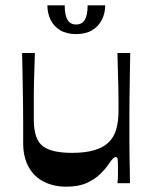

<svg xmlns="http://www.w3.org/2000/svg" viewBox="-20 -688 571 721"><path d="M229 13Q181 13 144 -6Q107 -25 87 -62Q67 -99 67 -151Q67 -197 67 -233Q67 -269 66.5 -299Q66 -329 65.5 -358Q65 -387 64.5 -418Q64 -449 63 -489H111Q110 -451 109 -423.5Q108 -396 107.5 -373Q107 -350 107 -329.5Q107 -309 107 -287.5Q107 -266 107 -239Q107 -200 116 -175Q125 -150 143 -137.5Q161 -125 188 -119.5Q215 -114 251 -114Q300 -114 334 -124Q368 -134 388 -153.5Q408 -173 416.5 -202.5Q425 -232 425 -271Q425 -292 425 -311.5Q425 -331 424.5 -354.5Q424 -378 423 -410.5Q422 -443 421 -489H469Q468 -438 467.5 -399.5Q467 -361 466.5 -331.5Q466 -302 466 -278.5Q466 -255 466 -235Q466 -215 466 -196Q466 -169 466 -144Q466 -119 466.5 -95Q467 -71 467.5 -47Q468 -23 468 0H421Q423 -18 423 -32.5Q423 -47 423 -58Q423 -81 422 -89.5Q421 -98 415 -98Q410 -98 404.5 -93Q399 -88 387 -70Q377 -55 357.5 -35.5Q338 -16 307 -1.5Q276 13 229 13ZM266 -560Q230 -560 206 -574.5Q182 -589 170 -613.5Q158 -638 158 -668H223Q223 -631 233.5 -613.5Q244 -596 266 -596Q288 -596 298.5 -613.5Q309 -631 309 -668H375Q375 -638 362.5 -613.5Q350 -589 326 -574.5Q302 -560 266 -560Z"/></svg>

Font: Ojuju SemiBold
Style: Regular
Weight: 600
Designer: Chisaokwu Joboson, Mirko Velimirovic
Foundry: Udi Foundry
Version: Version 1.000